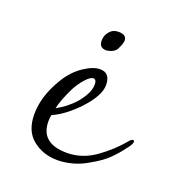

<svg xmlns="http://www.w3.org/2000/svg" viewBox="-81 -439 474 514"><g transform="rotate(20 156.0 -181.5)"><path d="M136 8Q95 8 65.5 -15.5Q36 -39 36 -87Q36 -140 71 -196Q89 -225 115 -242.5Q141 -260 161 -260Q190 -260 190 -225Q190 -195 150 -152Q113 -114 80 -100Q79 -96 78.5 -91.5Q78 -87 78 -82Q78 -19 153 -19Q196 -19 233.5 -45.5Q271 -72 299 -106Q304 -112 308 -112Q312 -112 312 -108Q312 -104 308 -97.5Q304 -91 302 -89Q286 -67 268.5 -50Q251 -33 222 -17Q201 -4 178.5 2Q156 8 136 8ZM84 -121Q97 -128 109.5 -137.5Q122 -147 134 -160Q161 -192 161 -216Q161 -231 152 -231Q144 -231 131.5 -217.5Q119 -204 108 -184Q89 -145 84 -121ZM158 -313Q138 -313 138 -334Q138 -348 147.5 -359.5Q157 -371 173 -371Q196 -371 196 -354Q196 -350 193.5 -343Q191 -336 187 -328Q183 -321 174 -317Q165 -313 158 -313Z"/></g></svg>

Font: Lavishly Yours
Style: Regular
Weight: 400
Designer: Robert E. Leuschke
Foundry: Robert E. Leuschke
Version: Version 1.010; ttfautohint (v1.8.3)